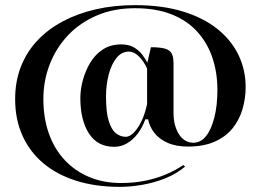

<svg xmlns="http://www.w3.org/2000/svg" viewBox="-20 -626 1016 748"><path d="M506 -606Q611 -606 691.5 -581.5Q772 -557 826.5 -513.5Q881 -470 909 -412Q937 -354 937 -287Q937 -242 924.5 -200Q912 -158 885.5 -125.5Q859 -93 816 -74Q773 -55 712 -55Q665 -55 632 -70Q599 -85 580.5 -109.5Q562 -134 557 -161H546Q535 -130 517 -106Q499 -82 475.5 -68Q452 -54 425 -54Q360 -54 326.5 -106Q293 -158 293 -244Q293 -278 303 -314.5Q313 -351 332 -382.5Q351 -414 381 -433.5Q411 -453 452 -453Q481 -453 500.5 -442Q520 -431 533 -414.5Q546 -398 554 -382L568 -442Q602 -442 621 -437Q640 -432 648 -419Q656 -406 656 -379V-187Q656 -157 663 -134.5Q670 -112 681 -97.5Q692 -83 705.5 -76.5Q719 -70 733 -70Q762 -70 782.5 -95.5Q803 -121 815 -168Q827 -215 827 -276Q827 -343 807.5 -401Q788 -459 748.5 -502.5Q709 -546 648.5 -570Q588 -594 506 -594Q424 -594 358 -566Q292 -538 245.5 -489Q199 -440 174 -376Q149 -312 149 -240Q149 -166 170.5 -105.5Q192 -45 232.5 -2Q273 41 328.5 64Q384 87 452 87Q502 87 546 78Q590 69 627.5 53Q665 37 694 17L701 23Q668 51 624.5 68.5Q581 86 534.5 94Q488 102 446 102Q353 102 278 78.5Q203 55 150 11Q97 -33 68 -96.5Q39 -160 39 -240Q39 -309 61.5 -366.5Q84 -424 126 -468.5Q168 -513 226 -543.5Q284 -574 354.5 -590Q425 -606 506 -606ZM470 -93Q485 -93 501 -109Q517 -125 531 -153.5Q545 -182 553 -221V-359Q540 -388 521 -406.5Q502 -425 482 -425Q454 -425 434 -400.5Q414 -376 403.5 -335.5Q393 -295 393 -249Q393 -189 403.5 -155Q414 -121 431.5 -107Q449 -93 470 -93Z"/></svg>

Font: Kalnia Medium
Style: Regular
Weight: 500
Designer: Frida Medrano
Foundry: Frida Medrano
Version: Version 1.105